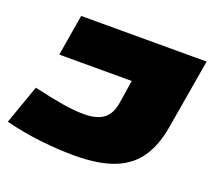

<svg xmlns="http://www.w3.org/2000/svg" viewBox="-138 -855 1125 1021"><g transform="rotate(20 424.0 -345.0)"><path d="M-18 -38 60 -259Q155 -237 224.5 -225.5Q294 -214 346 -214Q420 -214 458.5 -243Q497 -272 507 -339L527 -467H117L156 -700H866L799 -306Q781 -198 733 -128Q685 -58 598 -24Q511 10 374 10Q287 10 186 -1Q85 -12 -18 -38Z"/></g></svg>

Font: Georama ExtraExtended Black
Style: Italic
Weight: 900
Width: 8
Italic angle: -9°
Designer: Jean-Baptiste Levee
Foundry: Production Type
Version: Version 1.000